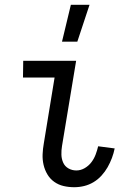

<svg xmlns="http://www.w3.org/2000/svg" viewBox="-20 -774 540 802"><path d="M290 8Q267 8 245.5 3Q224 -2 206.5 -14.5Q189 -27 178 -45.5Q167 -64 162 -85.5Q157 -107 158 -130Q159 -153 163 -175L208 -450H76L77 -520H298L239 -164Q236 -146 236.5 -128Q237 -110 244 -94.5Q251 -79 266 -70.5Q281 -62 299 -62Q317 -62 333.5 -71.5Q350 -81 361.5 -96Q373 -111 379.5 -128.5Q386 -146 390 -163L459 -154Q455 -134 447.5 -114Q440 -94 429.5 -75.5Q419 -57 404 -40.5Q389 -24 370.5 -13Q352 -2 331.5 3Q311 8 290 8ZM239 -600 276 -754H354L303 -600Z"/></svg>

Font: Iosevka Term Curly
Style: Italic
Weight: 400
Italic angle: -9°
Designer: Belleve Invis
Foundry: Belleve Invis
Version: Version 32.3.0